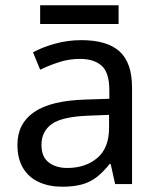

<svg xmlns="http://www.w3.org/2000/svg" viewBox="-20 -697 601 727"><path d="M288 -545Q386 -545 433 -502Q480 -459 480 -365V0H416L399 -76H395Q372 -47 347.5 -27.5Q323 -8 291.5 1Q260 10 215 10Q167 10 128.5 -7Q90 -24 68 -59.5Q46 -95 46 -149Q46 -229 109 -272.5Q172 -316 303 -320L394 -323V-355Q394 -422 365 -448Q336 -474 283 -474Q241 -474 203 -461.5Q165 -449 132 -433L105 -499Q140 -518 188 -531.5Q236 -545 288 -545ZM314 -259Q214 -255 175.5 -227Q137 -199 137 -148Q137 -103 164.5 -82Q192 -61 235 -61Q303 -61 348 -98.5Q393 -136 393 -214V-262ZM429 -677V-606H132V-677Z"/></svg>

Font: Noto Sans Devanagari
Style: Regular
Weight: 400
Designer: Jelle Bosma - Monotype Design Team
Foundry: Monotype Imaging Inc.
Version: Version 2.003